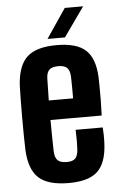

<svg xmlns="http://www.w3.org/2000/svg" viewBox="-55 -810 534 857"><g transform="rotate(-5 212.0 -381.0)"><path d="M218.5 9Q126.5 9 84.7 -28.5Q43 -66 38.2 -152Q37.2 -176.1 36.7 -214.8Q36.2 -253.6 36.2 -297.5Q36.2 -341.3 36.7 -381.1Q37.2 -420.9 38.2 -446.3Q44.1 -534 85.5 -571.5Q126.9 -609 217.1 -609Q306.6 -609 347 -572.3Q387.5 -535.6 391.6 -451.2Q392.1 -438.8 392.4 -410.4Q392.7 -382 392.5 -346.8Q392.2 -311.5 390.6 -278.4H161.2Q161.2 -243.6 161.9 -208.7Q162.7 -173.8 163.2 -139.1Q164.2 -109.4 176.9 -97.3Q189.6 -85.2 218.3 -85.2Q244.6 -85.2 256.1 -97.3Q267.7 -109.4 269.2 -139.1Q270.2 -153 270.2 -175.4Q270.2 -197.8 269.2 -225H390.6Q391.7 -214.7 392.2 -192.1Q392.6 -169.5 391.6 -152Q387.5 -66 347.6 -28.5Q307.7 9 218.5 9ZM161.2 -365.9H270.2Q270.3 -388 270.2 -408.4Q270 -428.9 269.7 -444Q269.4 -459 269.2 -464.9Q267.7 -491.6 255.7 -503.2Q243.7 -514.8 217.1 -514.8Q188.9 -514.8 176.5 -503.2Q164.2 -491.6 163.2 -464.9Q162.7 -439.4 162.3 -414.9Q161.9 -390.4 161.2 -365.9ZM179.5 -640 268.3 -771.2H350.5L257.6 -640Z"/></g></svg>

Font: Big Shoulders Display SC Thin
Style: Regular
Weight: 100
Designer: Patric King
Foundry: XO Type Co
Version: Version 2.002